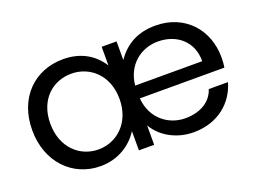

<svg xmlns="http://www.w3.org/2000/svg" viewBox="-89 -753 1275 958"><g transform="rotate(-20 548.0 -274.0)"><path d="M957 -310H601C611 -415 690 -478 782 -478C879 -478 958 -417 957 -310ZM42 -276C42 -106 155 9 303 9C397 9 469 -40 508 -102V0H589V-103C628 -35 708 9 797 9C928 9 1014 -69 1042 -168H940C922 -111 867 -71 781 -71C698 -71 611 -127 601 -242H1050C1053 -261 1054 -277 1054 -296C1054 -443 953 -557 797 -557C711 -557 640 -525 589 -450V-549H510V-450C466 -519 397 -557 307 -557C155 -557 42 -447 42 -276ZM138 -276C138 -404 223 -475 321 -475C419 -475 505 -401 505 -275C505 -148 419 -73 321 -73C223 -73 138 -148 138 -276Z"/></g></svg>

Font: Malmofest
Style: Regular
Weight: 400
Designer: Jonny Pinhorn (Poppins), Kolossal
Version: Version 1.004;Glyphs 3.1.2 (3151)